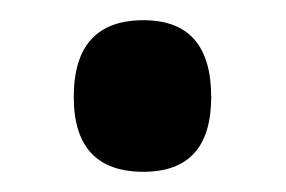

<svg xmlns="http://www.w3.org/2000/svg" viewBox="-20 -160 283 190"><path d="M53 -64Q53 10 122 10Q189 10 189 -64Q189 -140 122 -140Q53 -140 53 -64Z"/></svg>

Font: Noto Sans Arabic UI ExtraCondensed Semi
Style: Regular
Weight: 600
Width: 3
Designer: Nadine Chahine - Monotype Design Team
Foundry: Monotype Imaging Inc.
Version: Version 1.900